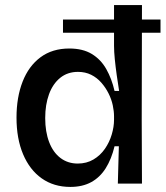

<svg xmlns="http://www.w3.org/2000/svg" viewBox="-20 -723 652 756"><path d="M228 -646H612V-594H228ZM257 13Q192 13 144.5 -20.5Q97 -54 71 -115.5Q45 -177 45 -260Q45 -340 69 -401.5Q93 -463 139.5 -497.5Q186 -532 253 -532Q306 -532 341.5 -510.5Q377 -489 398.5 -451Q420 -413 431 -365H449Q444 -396 439.5 -428Q435 -460 432 -490Q429 -520 429 -543V-703H539L538 -251L539 0H444L448 -147H431Q419 -97 396.5 -61Q374 -25 339.5 -6Q305 13 257 13ZM286 -79Q321 -79 348 -95Q375 -111 393 -137Q411 -163 420 -193.5Q429 -224 429 -251V-265Q429 -285 424 -308.5Q419 -332 407.5 -355Q396 -378 379 -397.5Q362 -417 339 -428.5Q316 -440 287 -440Q246 -440 217 -416.5Q188 -393 173 -352Q158 -311 158 -258Q158 -204 173.5 -163.5Q189 -123 218 -101Q247 -79 286 -79Z"/></svg>

Font: Bricolage Grotesque 24pt Medium
Style: Regular
Weight: 500
Designer: Mathieu Triay
Foundry: Atelier Triay
Version: Version 1.001;gftools[0.9.33.dev8+g029e19f]